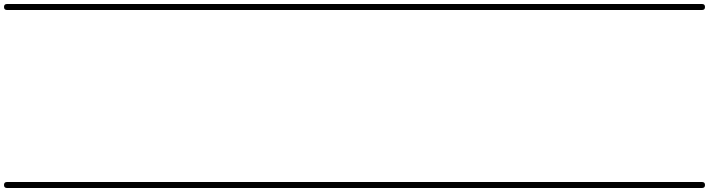

<svg xmlns="http://www.w3.org/2000/svg" viewBox="-35 -575 3545 960"><path d="M0 -555Q69 -555 138.5 -555Q208 -555 278 -555Q293 -555 293 -540Q293 -525 278 -525Q208 -525 138.5 -525Q69 -525 0 -525Q-15 -525 -15 -540Q-15 -555 0 -555ZM0 335Q69 335 138.5 335Q208 335 278 335Q293 335 293 350Q293 365 278 365Q208 365 138.5 365Q69 365 0 365Q-15 365 -15 350Q-15 335 0 335Z M278 -555Q418 -555 558 -555Q698 -555 838 -555Q853 -555 853 -540Q853 -525 838 -525Q698 -525 558 -525Q418 -525 278 -525Q263 -525 263 -540Q263 -555 278 -555ZM278 335Q418 335 558 335Q698 335 838 335Q853 335 853 350Q853 365 838 365Q698 365 558 365Q418 365 278 365Q263 365 263 350Q263 335 278 335Z M838 -555Q969 -555 1100.5 -555Q1232 -555 1364 -555Q1379 -555 1379 -540Q1379 -525 1364 -525Q1232 -525 1100.5 -525Q969 -525 838 -525Q823 -525 823 -540Q823 -555 838 -555ZM838 335Q969 335 1100.5 335Q1232 335 1364 335Q1379 335 1379 350Q1379 365 1364 365Q1232 365 1100.5 365Q969 365 838 365Q823 365 823 350Q823 335 838 335Z M1364 -555Q1512 -555 1660 -555Q1808 -555 1956 -555Q1971 -555 1971 -540Q1971 -525 1956 -525Q1808 -525 1660 -525Q1512 -525 1364 -525Q1349 -525 1349 -540Q1349 -555 1364 -555ZM1364 335Q1512 335 1660 335Q1808 335 1956 335Q1971 335 1971 350Q1971 365 1956 365Q1808 365 1660 365Q1512 365 1364 365Q1349 365 1349 350Q1349 335 1364 335Z M1956 -555Q2085 -555 2213.5 -555Q2342 -555 2471 -555Q2486 -555 2486 -540Q2486 -525 2471 -525Q2342 -525 2213.5 -525Q2085 -525 1956 -525Q1941 -525 1941 -540Q1941 -555 1956 -555ZM1956 335Q2085 335 2213.5 335Q2342 335 2471 335Q2486 335 2486 350Q2486 365 2471 365Q2342 365 2213.5 365Q2085 365 1956 365Q1941 365 1941 350Q1941 335 1956 335Z M2471 -555Q2592 -555 2713 -555Q2834 -555 2955 -555Q2970 -555 2970 -540Q2970 -525 2955 -525Q2834 -525 2713 -525Q2592 -525 2471 -525Q2456 -525 2456 -540Q2456 -555 2471 -555ZM2471 335Q2592 335 2713 335Q2834 335 2955 335Q2970 335 2970 350Q2970 365 2955 365Q2834 365 2713 365Q2592 365 2471 365Q2456 365 2456 350Q2456 335 2471 335Z M2955 -555Q3025 -555 3094.5 -555Q3164 -555 3234 -555Q3249 -555 3249 -540Q3249 -525 3234 -525Q3164 -525 3094.5 -525Q3025 -525 2955 -525Q2940 -525 2940 -540Q2940 -555 2955 -555ZM2955 335Q3025 335 3094.5 335Q3164 335 3234 335Q3249 335 3249 350Q3249 365 3234 365Q3164 365 3094.5 365Q3025 365 2955 365Q2940 365 2940 350Q2940 335 2955 335Z M3234 -555Q3294 -555 3354.5 -555Q3415 -555 3475 -555Q3490 -555 3490 -540Q3490 -525 3475 -525Q3415 -525 3354.5 -525Q3294 -525 3234 -525Q3219 -525 3219 -540Q3219 -555 3234 -555ZM3234 335Q3294 335 3354.5 335Q3415 335 3475 335Q3490 335 3490 350Q3490 365 3475 365Q3415 365 3354.5 365Q3294 365 3234 365Q3219 365 3219 350Q3219 335 3234 335Z"/></svg>

Font: FRB American Cursive Just Guidelines
Style: Italic
Weight: 400
Italic angle: -25°
Version: Version 2.0;Modular Font Editor K font №1